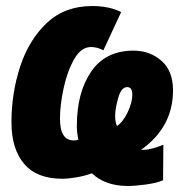

<svg xmlns="http://www.w3.org/2000/svg" viewBox="-20 -583 623 637"><path d="M404 34Q429 34 465 29Q501 24 521 15L522 -103Q506 -96 488 -91Q470 -86 457 -86H448Q554 -161 554 -283Q554 -348 515.5 -381.5Q477 -415 423 -415Q330 -415 282.5 -345.5Q235 -276 235 -166Q235 -142 240 -120Q234 -117 225 -117Q179 -117 179 -189Q179 -234 191 -290Q203 -346 226 -386.5Q249 -427 282 -427Q303 -427 323 -416L382 -543Q342 -563 286 -563Q195 -563 135.5 -507Q76 -451 47 -362.5Q18 -274 18 -177Q18 -89 60 -39.5Q102 10 186 10Q206 10 233 5.5Q260 1 285 -8Q329 34 404 34ZM368 -165Q362 -178 362 -200Q362 -221 372 -257.5Q382 -294 402 -294Q419 -294 419 -269Q419 -243 403.5 -210.5Q388 -178 368 -165Z"/></svg>

Font: Noto Sans Display Condensed Black
Style: Italic
Weight: 900
Width: 3
Italic angle: -192°
Designer: Monotype Design Team
Foundry: Monotype Imaging Inc.
Version: Version 1.900